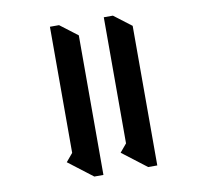

<svg xmlns="http://www.w3.org/2000/svg" viewBox="-86 -892 1077 997"><g transform="rotate(-10 452.0 -393.0)"><path d="M664 10H616L488 -88L524 -131V-796H572L664 -726ZM380 10H332L204 -88L240 -131V-796H288L380 -726Z"/></g></svg>

Font: Inknut Antiqua SemiBold
Style: Regular
Weight: 600
Designer: Claus Eggers Sørensen
Foundry: Claus Eggers Sørensen
Version: Version 1.003; ttfautohint (v1.8.2) -l 8 -r 50 -G 200 -x 14 